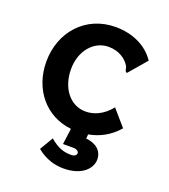

<svg xmlns="http://www.w3.org/2000/svg" viewBox="-125 -568 749 849"><g transform="rotate(20 250.0 -143.5)"><path d="M462 -387C423 -446 353 -477 275 -477C134 -477 38 -368 38 -229C38 -98 121 1 242 14L232 89H281C298 89 307 98 307 105C307 112 301 122 282 122C248 122 220 114 181 81L144 144C184 177 228 190 270 190C357 190 398 144 398 102C398 63 370 36 320 31L322 11C372 2 419 -22 458 -67L393 -142C356 -96 313 -80 276 -80C202 -80 152 -147 152 -235C152 -322 207 -384 275 -384C324 -384 359 -360 377 -329C381 -318 379 -306 390 -303Z"/></g></svg>

Font: Inconsolata
Style: Bold
Weight: 700
Monospace: yes
Designer: Raph Levien, Kirill Tkachev(cyreal.org)
Foundry: Raph Levien, Kirill Tkachev(cyreal.org)
Version: Version 1.014